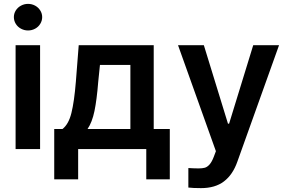

<svg xmlns="http://www.w3.org/2000/svg" viewBox="-20 -761 1463 980"><path d="M59.6 -530.3H184.6V0H59.6ZM50.8 -673.8Q50.8 -691.9 60.5 -707.5Q70.3 -723.1 87.2 -732.2Q104 -741.2 123 -741.2Q142.6 -741.2 159.2 -732.2Q175.8 -723.1 185.5 -707.5Q195.3 -691.9 195.3 -673.8Q195.3 -655.3 185.5 -639.4Q175.8 -623.5 159.2 -614.5Q142.6 -605.5 123 -605.5Q104 -605.5 87.2 -614.5Q70.3 -623.5 60.5 -639.4Q50.8 -655.3 50.8 -673.8Z M256.8 -102.5H298.8Q330.1 -126.5 344.5 -184.3Q358.9 -242.2 367.2 -343.8L381.8 -530.3H764.6V-102.5H846.7V154.3H726.6V0H378.9V154.3H256.8ZM645.5 -102.5V-429.7H490.2L481.4 -343.8Q474.1 -252 462.2 -194.3Q450.2 -136.7 426.8 -102.5Z M941.4 196.3V96.7Q972.7 98.6 994.1 98.6Q1012.7 98.6 1025.1 95.2Q1037.6 91.8 1049.3 78.9Q1061 65.9 1071.3 39.1L1082 10.7L888.7 -530.3H1020.5L1143.6 -129.9H1149.4L1272.5 -530.3H1404.3L1191.4 64.5Q1168 130.9 1123 165Q1078.1 199.2 1005.9 199.2Q964.8 199.2 941.4 196.3Z"/></svg>

Font: Pretendard SemiBold
Style: Regular
Weight: 600
Designer: Base glyphs from Inter by Rasmus Andersson; Hangeul glyphs from Noto Sans CJK(Source Han Sans) by Jang Soo-young and Kan
Foundry: Kil Hyung-jin
Version: Version 1.309